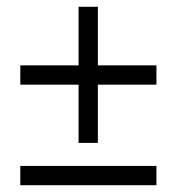

<svg xmlns="http://www.w3.org/2000/svg" viewBox="-20 -601 521 567"><path d="M40 -111H442V-54H40ZM212 -179V-581H269V-179ZM40 -408H442V-351H40Z"/></svg>

Font: Cinzel
Style: Bold
Weight: 700
Designer: Natanael Gama
Version: Version 2.000